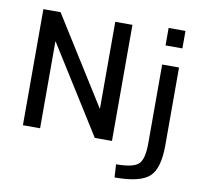

<svg xmlns="http://www.w3.org/2000/svg" viewBox="-99 -859 1277 1189"><g transform="rotate(10 539.5 -265.0)"><path d="M82 0V-730H190L532 -185H534V-730H642V0H534L192 -545H190V0ZM866 -640V-750H972V-640ZM866 -25V-520H972V-30Q972 116 914.5 168Q857 220 697 220L692 138Q799 138 832.5 107Q866 76 866 -25Z"/></g></svg>

Font: M PLUS 1p Medium
Style: Regular
Weight: 500
Version: Version 1.062